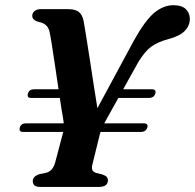

<svg xmlns="http://www.w3.org/2000/svg" viewBox="-20 -736 768 756"><path d="M58 -233.5Q63 -250.5 82 -250.5H231Q230.5 -257 229.5 -263Q228.5 -269 227.5 -275.5Q225.5 -284.5 222.5 -304.5Q219.5 -324.5 215.5 -350.5H102.5Q85 -350.5 90 -367.5Q95 -384.5 114 -384.5H210.5Q204 -429 196.8 -477Q189.5 -525 183.8 -562.2Q178 -599.5 174.5 -613Q167 -644 131 -650Q107.5 -656.5 107 -673.5Q107 -685 116 -692.5Q125 -700 141.5 -700H248Q276 -700 290 -689.2Q304 -678.5 309 -654.5Q312 -638.5 318.5 -598.2Q325 -558 333 -505.8Q341 -453.5 349 -401.5Q357 -349.5 363.5 -310L509.5 -580.5Q553.5 -658.5 589 -687Q624.5 -715.5 663 -715.5Q696 -715.5 711.8 -700Q727.5 -684.5 727.5 -662Q727.5 -635 707.8 -614.5Q688 -594 644.5 -582.5Q601 -571 575.2 -552Q549.5 -533 524 -490.5L465 -384.5H577Q597 -384.5 591.5 -367.5Q586.5 -350.5 566.5 -350.5H446L394.5 -257.5Q392.5 -254 390.5 -250.5H543.5Q565.5 -250.5 560 -234Q555 -216.5 533.5 -216.5H376Q374.5 -213 373 -207L344 -89Q336 -61.5 359 -55L384.5 -48.5Q396.5 -44 400.8 -38.8Q405 -33.5 405 -26.5Q405 0 368.5 0H138.5Q122 0 115.5 -6.2Q109 -12.5 109 -23Q109 -41.5 134.5 -50L161 -55.5Q186.5 -61.5 196.5 -93.5L228.5 -214.5Q229 -215.5 229 -216.5H71Q53.5 -216.5 58 -233.5Z"/></svg>

Font: Fraunces 9pt S000 SemiBold
Style: Italic
Weight: 600
Italic angle: -16°
Version: Version 1.000; ttfautohint (v1.8.3)